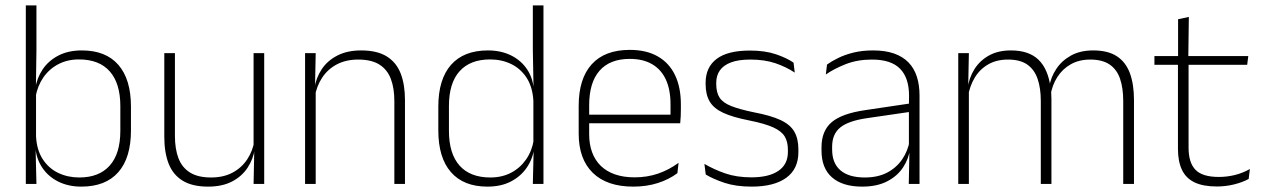

<svg xmlns="http://www.w3.org/2000/svg" viewBox="-20 -684 4699 714"><path d="M282.5 10Q234 10 196.5 -8.8Q159 -27.5 136.5 -61.5Q114 -95.5 111 -141H98L114 -177.5Q116.5 -126.5 138.8 -92.2Q161 -58 196.5 -41Q232 -24 275 -24Q348.5 -24 388 -68.2Q427.5 -112.5 427.5 -197.5V-289.5Q427.5 -374 388.2 -418.5Q349 -463 273.5 -463Q230.5 -463 196.8 -445.2Q163 -427.5 141.2 -396Q119.5 -364.5 112 -322.5L99.5 -354H111Q117 -393.5 138.5 -425.8Q160 -458 196.8 -477.2Q233.5 -496.5 284.5 -496.5Q373.5 -496.5 420.2 -442.8Q467 -389 467 -287.5V-199Q467 -97 419.8 -43.5Q372.5 10 282.5 10ZM76 0V-664H115.5V-497.5L113.5 -358.5L114 -347V-140L112.5 -126.5L115.5 0Z M630.5 -486.5V-178.5Q630.5 -130.5 643.5 -96Q656.5 -61.5 686 -42.8Q715.5 -24 765 -24Q811 -24 844.8 -42Q878.5 -60 899.2 -91.2Q920 -122.5 926.5 -162.5L937.5 -130.5H927.5Q922 -93 901 -60.8Q880 -28.5 843.2 -9.2Q806.5 10 754 10Q695 10 659 -12.2Q623 -34.5 607 -75.8Q591 -117 591 -175V-486.5ZM962.5 -486.5V0H923L925.5 -123.5L923 -125.5V-486.5Z M1446.5 0V-308Q1446.5 -356 1433.5 -390.5Q1420.5 -425 1391 -443.8Q1361.5 -462.5 1312 -462.5Q1266.5 -462.5 1232.5 -444.5Q1198.5 -426.5 1178 -395.2Q1157.5 -364 1150.5 -324L1139.5 -356H1149.5Q1155 -394 1176 -426Q1197 -458 1234 -477.2Q1271 -496.5 1323 -496.5Q1382.5 -496.5 1418.2 -474.2Q1454 -452 1470 -410.8Q1486 -369.5 1486 -311.5V0ZM1114.5 0V-486.5H1154L1151.5 -362.5L1154 -361V0Z M1792.5 10Q1704 10 1657 -43.8Q1610 -97.5 1610 -199V-287.5Q1610 -389 1657.2 -442.8Q1704.5 -496.5 1794.5 -496.5Q1843 -496.5 1880.8 -477.8Q1918.5 -459 1940.8 -425.2Q1963 -391.5 1965.5 -345.5H1978.5L1963.5 -309.5Q1960.5 -360.5 1938.5 -394.5Q1916.5 -428.5 1881.2 -445.8Q1846 -463 1802.5 -463Q1728.5 -463 1689 -419Q1649.5 -375 1649.5 -290V-197.5Q1649.5 -112.5 1689 -68.2Q1728.5 -24 1803.5 -24Q1847 -24 1880.8 -41.8Q1914.5 -59.5 1936.5 -91.2Q1958.5 -123 1965 -164.5L1978 -132.5H1966.5Q1961 -93 1939 -60.8Q1917 -28.5 1880.2 -9.2Q1843.5 10 1792.5 10ZM1961.5 0 1964.5 -126.5 1963.5 -140V-347L1964 -359L1961.5 -497.5V-664H2001V0Z M2335 10Q2237 10 2184.5 -41.2Q2132 -92.5 2132 -187V-290.5Q2132 -391.5 2180.5 -445Q2229 -498.5 2322 -498.5Q2384 -498.5 2426.2 -474.2Q2468.5 -450 2490.2 -404.8Q2512 -359.5 2512 -295.5V-278Q2512 -265.5 2511.5 -252.8Q2511 -240 2509.5 -225.5H2473Q2473.5 -245.5 2473.5 -263.2Q2473.5 -281 2473.5 -296Q2473.5 -350.5 2456.2 -388Q2439 -425.5 2405.2 -445.2Q2371.5 -465 2322 -465Q2248 -465 2209.5 -421Q2171 -377 2171 -293V-245V-239V-184.5Q2171 -147 2182 -117.5Q2193 -88 2214.2 -67.2Q2235.5 -46.5 2267 -35.5Q2298.5 -24.5 2340 -24.5Q2387 -24.5 2427.5 -38.5Q2468 -52.5 2503.5 -78.5L2499 -40Q2468.5 -17 2426.8 -3.5Q2385 10 2335 10ZM2152 -225.5V-257.5H2499.5V-225.5Z M2775 10Q2716.5 10 2674 -4.2Q2631.5 -18.5 2604.5 -35L2599.5 -74.5Q2635.5 -53.5 2677.5 -39Q2719.5 -24.5 2774.5 -24.5Q2839 -24.5 2874.5 -48.5Q2910 -72.5 2910 -119V-127Q2910 -157 2898 -176.8Q2886 -196.5 2855 -210.5Q2824 -224.5 2766.5 -236Q2705 -248 2669.5 -264.5Q2634 -281 2619 -306.8Q2604 -332.5 2604 -371.5V-376Q2604 -434 2645 -465Q2686 -496 2768.5 -496Q2825 -496 2865.5 -482.2Q2906 -468.5 2931 -451L2935.5 -414Q2904 -435 2863.8 -448.8Q2823.5 -462.5 2770.5 -462.5Q2726.5 -462.5 2698.5 -452Q2670.5 -441.5 2657 -422.2Q2643.5 -403 2643.5 -376V-371.5Q2643.5 -340.5 2655.8 -321.2Q2668 -302 2698.8 -289.8Q2729.5 -277.5 2783 -266.5Q2846.5 -254.5 2882.8 -237.5Q2919 -220.5 2934 -194.2Q2949 -168 2949 -128.5V-118.5Q2949 -55.5 2903.8 -22.8Q2858.5 10 2775 10Z M3359.5 0 3362 -125 3360 -131.5V-290L3360.5 -328Q3360.5 -394.5 3327 -428.5Q3293.5 -462.5 3222.5 -462.5Q3168.5 -462.5 3125.2 -445.5Q3082 -428.5 3051 -407L3055.5 -444Q3072 -456 3096.8 -468.2Q3121.5 -480.5 3154 -488.5Q3186.5 -496.5 3227 -496.5Q3272 -496.5 3304.8 -485Q3337.5 -473.5 3358.5 -451.8Q3379.5 -430 3389.5 -399Q3399.5 -368 3399.5 -328.5V0ZM3186 10Q3113.5 10 3074.2 -24.2Q3035 -58.5 3035 -124V-136.5Q3035 -197.5 3073 -229.8Q3111 -262 3198 -274.5L3369.5 -300L3371.5 -269L3203.5 -244.5Q3135 -234.5 3104.8 -210Q3074.5 -185.5 3074.5 -138.5V-128Q3074.5 -77 3105.5 -50.5Q3136.5 -24 3196 -24Q3244.5 -24 3279.2 -42.2Q3314 -60.5 3335.2 -91.8Q3356.5 -123 3363 -162L3373.5 -131H3364.5Q3359.5 -94 3338.5 -61.8Q3317.5 -29.5 3279.5 -9.8Q3241.5 10 3186 10Z M4157 0V-308.5Q4157 -356.5 4145.2 -391Q4133.5 -425.5 4106.5 -444Q4079.5 -462.5 4034.5 -462.5Q3993 -462.5 3962 -445Q3931 -427.5 3911.8 -397.2Q3892.5 -367 3886.5 -328.5L3875 -361.5H3882Q3887.5 -396.5 3908 -427.5Q3928.5 -458.5 3962.8 -477.5Q3997 -496.5 4045.5 -496.5Q4100.5 -496.5 4133.8 -474.5Q4167 -452.5 4182 -411.2Q4197 -370 4197 -312V0ZM3543.5 0V-486.5H3583L3580.5 -362L3583 -360.5V0ZM3850.5 0V-308Q3850.5 -356.5 3838.5 -391Q3826.5 -425.5 3800 -444Q3773.5 -462.5 3728.5 -462.5Q3686 -462.5 3654.8 -444.5Q3623.5 -426.5 3604.8 -395.2Q3586 -364 3579.5 -324L3567.5 -356H3578.5Q3583.5 -394 3603.2 -426Q3623 -458 3657 -477.2Q3691 -496.5 3739.5 -496.5Q3806 -496.5 3841.8 -462Q3877.5 -427.5 3886.5 -359.5Q3888.5 -348.5 3889.2 -337.5Q3890 -326.5 3890 -315V0Z M4505.5 9.5Q4454 9.5 4422.2 -5.8Q4390.5 -21 4375.5 -52.2Q4360.5 -83.5 4360.5 -130.5V-459H4400V-134.5Q4400 -79 4425.8 -52.5Q4451.5 -26 4512.5 -26Q4543 -26 4572.2 -33.2Q4601.5 -40.5 4628 -55.5L4623.5 -18.5Q4600.5 -6 4569.2 1.8Q4538 9.5 4505.5 9.5ZM4273 -443V-475.5H4622L4618 -443ZM4361 -469.5V-612.5L4401 -621L4399 -469.5Z"/></svg>

Font: Anek Telugu Medium ExtraLight
Style: Regular
Weight: 250
Version: Version 1.003